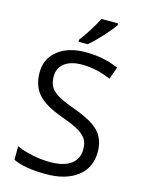

<svg xmlns="http://www.w3.org/2000/svg" viewBox="-137 -1011 823 1100"><g transform="rotate(15 274.5 -460.5)"><path d="M501 -189.9Q501 -95.7 432.6 -43Q364.3 9.8 247.1 9.8Q120.1 9.8 51.8 -22.9V-103Q95.7 -84.5 147.5 -73.7Q199.2 -63 250 -63Q333 -63 375 -94.5Q417 -126 417 -182.1Q417 -219.2 402.1 -242.9Q387.2 -266.6 352.3 -286.6Q317.4 -306.6 246.1 -332Q146.5 -367.7 103.8 -416.5Q61 -465.3 61 -543.9Q61 -626.5 123 -675.3Q185.1 -724.1 287.1 -724.1Q393.6 -724.1 482.9 -685.1L457 -612.8Q368.7 -649.9 285.2 -649.9Q219.2 -649.9 182.1 -621.6Q145 -593.3 145 -543Q145 -505.9 158.7 -482.2Q172.4 -458.5 204.8 -438.7Q237.3 -418.9 304.2 -395Q416.5 -355 458.7 -309.1Q501 -263.2 501 -189.9ZM231 -783.2Q254.4 -813.5 281.5 -856.4Q308.6 -899.4 324.2 -931.2H422.9V-920.9Q401.4 -889.2 358.9 -842.8Q316.4 -796.4 285.2 -771H231Z"/></g></svg>

Font: Open Sans ACDW
Style: acdw
Weight: 400
Foundry: Ascender Corporation
Version: Version 1.10